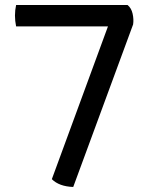

<svg xmlns="http://www.w3.org/2000/svg" viewBox="-20 -732 590 763"><path d="M271 11Q215 9 186 -20L409 -627H44Q35 -671 44 -712H487Q502 -700 507 -677.5Q512 -655 509 -635Z"/></svg>

Font: Borel
Style: Regular
Weight: 400
Designer: Rosalie Wagner
Foundry: ANRT
Version: Version 1.007; ttfautohint (v1.8.4.7-5d5b)